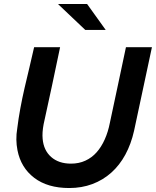

<svg xmlns="http://www.w3.org/2000/svg" viewBox="-20 -938 786 968"><path d="M62 0ZM656 -279Q641 -212 612 -158.5Q583 -105 541 -67.5Q499 -30 445.5 -10Q392 10 329 10Q220 10 152.5 -41.5Q85 -93 68 -181Q63 -207 62.5 -234Q62 -261 67 -291Q73 -340 82.5 -391.5Q92 -443 104 -495Q116 -547 128.5 -598.5Q141 -650 152 -700H283Q263 -602 242 -505.5Q221 -409 200 -312Q192 -270 195 -238Q200 -180 238 -146.5Q276 -113 338 -113Q378 -113 410.5 -128Q443 -143 467 -170Q491 -197 508 -235Q525 -273 534 -319Q554 -415 574.5 -509Q595 -603 615 -700H746Q723 -594 701 -489.5Q679 -385 656 -279ZM419 -918 513 -787H410L272 -918Z"/></svg>

Font: Rosa Sans SemiBold
Style: Italic
Weight: 600
Italic angle: -12°
Designer: Pentagram / MCKL
Foundry: Pentagram / MCKL
Version: Version 1.005;September 16, 2019;FontCreator 11.5.0.2425 64-